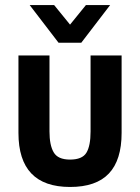

<svg xmlns="http://www.w3.org/2000/svg" viewBox="-20 -741 560 767"><path d="M53.7 -210V-519.5H177.7V-215.8Q177.7 -161.1 194.3 -132.8Q210.9 -103.5 259.8 -103.5Q308.6 -103.5 325.2 -130.9Q341.8 -158.2 341.8 -215.8V-519.5H465.8V-210Q465.8 -101.6 415 -47.9Q364.3 5.9 259.8 5.9Q53.7 5.9 53.7 -210ZM98.6 -720.7H196.3L259.8 -642.6L323.2 -720.7H419.9L304.7 -570.3H213.9Z"/></svg>

Font: DINish
Style: Bold
Weight: 700
Designer: Bert Driehuis
Foundry: Playbeing
Version: Version 3.008; git-95204e4c-release